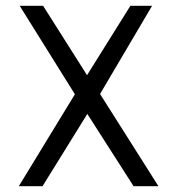

<svg xmlns="http://www.w3.org/2000/svg" viewBox="-20 -644 603 664"><path d="M45 0 239 -318 48 -624H129L281 -384L431 -624H506L326 -319L528 0H442L282 -250L127 0Z"/></svg>

Font: Inconsolata SemiExpanded Thin
Style: Regular
Weight: 100
Width: 6
Monospace: yes
Designer: Raph Levien, Cyreal, Brenton Simpson
Foundry: Raph Levien, Cyreal, Google
Version: Version 3.100; ttfautohint (v1.8.4.7-5d5b)